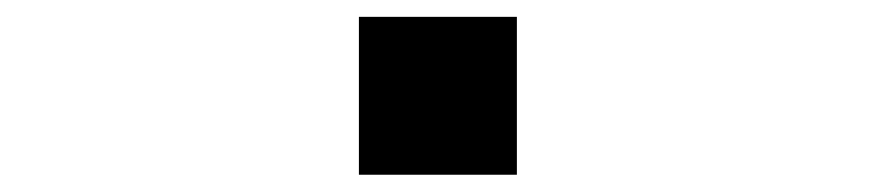

<svg xmlns="http://www.w3.org/2000/svg" viewBox="-20 -520 1040 228"><path d="M406.2 -312.5V-500H593.8V-312.5Z"/></svg>

Font: Xanmono
Style: Regular
Weight: 400
Designer: GGBotNet
Foundry: GGBotNet
Version: 1.00